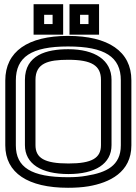

<svg xmlns="http://www.w3.org/2000/svg" viewBox="-20 -854 646 909"><path d="M602 -474C602 -611 492 -684 302 -684C112 -684 5 -610 5 -473V-166C5 -35 113 35 302 35C336 35 369 33 399 28C498 11 602 -38 602 -166V-474ZM552 -474V-166C552 -69 483 -37 390 -22C363 -17 334 -15 302 -15C128 -15 55 -62 55 -166V-473C55 -584 128 -634 302 -634C477 -634 552 -584 552 -474ZM303 -571C415 -571 458 -543 458 -476V-167C458 -106 416 -80 304 -80C190 -80 148 -106 148 -167V-476C148 -555 208 -571 303 -571ZM303 -621C201 -621 98 -594 98 -476V-167C98 -78 176 -30 304 -30C430 -30 508 -78 508 -167V-476C508 -569 430 -621 303 -621ZM279 -715V-809V-834H254H164H139V-809V-715V-690H164H254H279V-715ZM229 -740H189V-784H229V-740ZM449 -715V-809V-834H424H334H309V-809V-715V-690H334H424H449V-715ZM399 -740H359V-784H399V-740Z"/></svg>

Font: Gamestation DisplayOutline
Style: Regular
Weight: 400
Designer: Jonas Hecksher
Foundry: Jonas Hecksher, Playtypeª, e-types AS
Version: Version 1.003